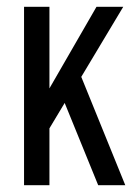

<svg xmlns="http://www.w3.org/2000/svg" viewBox="-20 -547 396 567"><path d="M51 0V-527H126V-286L265 -527H344L220 -320L350 0H270L171 -243L126 -168V0Z"/></svg>

Font: Archivo ExtraCondensed
Style: Regular
Weight: 400
Width: 2
Designer: Hector Gatti
Foundry: Omnibus-Type
Version: Version 2.001